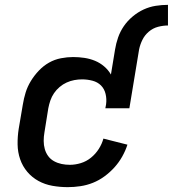

<svg xmlns="http://www.w3.org/2000/svg" viewBox="-20 -763 712 791"><path d="M454 -559Q458 -584 466.5 -608.5Q475 -633 490 -655Q505 -677 526.5 -695Q548 -713 572 -724Q596 -735 621.5 -739Q647 -743 672 -743V-658Q652 -658 631 -652.5Q610 -647 593 -632.5Q576 -618 566.5 -598.5Q557 -579 553 -559ZM259 8Q227 8 196 2.5Q165 -3 138.5 -17.5Q112 -32 92.5 -55Q73 -78 63 -107Q53 -136 52.5 -168Q52 -200 57 -232L74 -332Q78 -357 85.5 -381.5Q93 -406 107 -429Q121 -452 140 -472Q159 -492 182 -505Q205 -518 231 -523Q257 -528 281 -528Q305 -528 328 -524.5Q351 -521 371.5 -512.5Q392 -504 409 -489.5Q426 -475 437 -456L454 -559H553L513 -317H414L417 -333Q420 -355 415 -376Q410 -397 396 -411Q382 -425 361 -430.5Q340 -436 318 -436Q302 -436 286 -433Q270 -430 254.5 -423Q239 -416 225.5 -404.5Q212 -393 202.5 -379Q193 -365 187.5 -349Q182 -333 179 -317L163 -217Q160 -200 160 -182.5Q160 -165 164.5 -149Q169 -133 178.5 -120Q188 -107 202.5 -99Q217 -91 233.5 -87.5Q250 -84 268 -84Q290 -84 313 -91Q336 -98 355 -113.5Q374 -129 387 -149.5Q400 -170 406 -192L505 -167Q497 -142 483.5 -118Q470 -94 451.5 -73.5Q433 -53 410.5 -36.5Q388 -20 363 -10Q338 0 311.5 4Q285 8 259 8Z"/></svg>

Font: Iosevka Aile Semibold
Style: Italic
Weight: 600
Italic angle: -9°
Designer: Belleve Invis
Foundry: Belleve Invis
Version: Version 31.1.0; ttfautohint (v1.8.4)